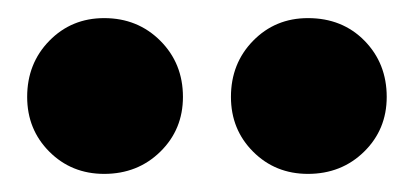

<svg xmlns="http://www.w3.org/2000/svg" viewBox="-20 -812 457 212"><path d="M95 -620Q59 -620 34.5 -644.5Q10 -669 10 -705Q10 -742 34.5 -767Q59 -792 95 -792Q132 -792 157 -767Q182 -742 182 -705Q182 -669 157 -644.5Q132 -620 95 -620ZM320 -620Q284 -620 259.5 -644.5Q235 -669 235 -705Q235 -742 259.5 -767Q284 -792 320 -792Q358 -792 382.5 -767Q407 -742 407 -705Q407 -669 382 -644.5Q357 -620 320 -620Z"/></svg>

Font: Poppins Black
Style: Regular
Weight: 900
Designer: Ninad Kale (Devanagari), Jonny Pinhorn (Latin)
Foundry: Indian Type Foundry
Version: Version 3.200;PS 1.000;hotconv 16.6.54;makeotf.lib2.5.65590